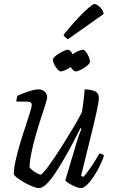

<svg xmlns="http://www.w3.org/2000/svg" viewBox="-20 -953 578 973"><path d="M178 0Q164 0 143.5 -8.5Q123 -17 102 -29Q81 -41 66 -52.5Q51 -64 50 -71Q50 -98 59 -139Q68 -180 81.5 -225Q95 -270 109 -311.5Q123 -353 132 -383Q141 -413 141 -422Q141 -438 117 -438H63Q63 -445 65 -454.5Q67 -464 69 -468Q100 -482 128.5 -491Q157 -500 175 -500Q194 -500 206.5 -488.5Q219 -477 219 -460Q219 -452 210 -423.5Q201 -395 187.5 -354Q174 -313 161 -267Q148 -221 139 -178Q130 -135 130 -104Q142 -90 160.5 -79Q179 -68 186 -68Q192 -68 210 -90.5Q228 -113 253 -150Q278 -187 305 -230Q332 -273 356 -313.5Q380 -354 395 -385Q399 -406 403 -439Q407 -472 409 -500Q439 -500 460 -491Q481 -482 481 -456Q481 -439 469 -384Q457 -329 436.5 -247Q416 -165 391 -63L402 -56Q411 -65 426.5 -86Q442 -107 457.5 -131.5Q473 -156 484 -175Q499 -175 507 -164Q500 -142 486.5 -114Q473 -86 456 -60Q439 -34 421.5 -17Q404 0 390 0Q378 0 360.5 -7.5Q343 -15 328.5 -24Q314 -33 311 -39L363 -214Q372 -245 380 -267.5Q388 -290 393 -301L388 -304Q371 -270 349.5 -229Q328 -188 304.5 -147.5Q281 -107 258.5 -73.5Q236 -40 215.5 -20Q195 0 178 0ZM288 -591Q281 -591 271.5 -601.5Q262 -612 255 -626Q248 -640 248 -650Q248 -659 263.5 -671Q279 -683 297 -692Q315 -701 324 -701Q330 -701 336.5 -694.5Q343 -688 348 -678Q362 -688 377 -694.5Q392 -701 399 -701Q407 -701 415.5 -690Q424 -679 430 -665Q436 -651 436 -641Q436 -632 421.5 -620Q407 -608 390 -599.5Q373 -591 363 -591Q358 -591 351 -597.5Q344 -604 338 -613Q325 -604 310.5 -597.5Q296 -591 288 -591ZM324 -754Q318 -758 310.5 -764.5Q303 -771 302 -776Q339 -823 372 -858Q405 -893 428.5 -913Q452 -933 459 -933Q465 -933 476 -925.5Q487 -918 495.5 -906.5Q504 -895 505 -882Z"/></svg>

Font: Texturina Extralight
Style: Italic
Weight: 200
Italic angle: -11°
Designer: Guillermo Torres Carreño
Foundry: Omnibus-Type
Version: Version 1.002; ttfautohint (v1.8.3)